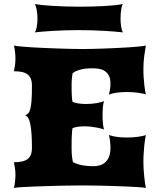

<svg xmlns="http://www.w3.org/2000/svg" viewBox="-20 -928 789 948"><path d="M48.8 0Q51.8 -12.2 54 -29.5Q56.2 -46.9 56.2 -65.4Q56.2 -82.5 53.7 -98.9Q51.3 -115.2 48.8 -127Q70.8 -127 87.4 -130.4Q104 -133.8 115.2 -141.8Q126.5 -149.9 132.1 -163.8Q137.7 -177.7 137.7 -198.7Q137.7 -239.7 135.5 -269Q133.3 -298.3 129.2 -317.4Q125 -336.4 118.7 -346.4Q112.3 -356.4 104 -358.9Q112.8 -361.8 119.1 -368.2Q125.5 -374.5 129.6 -389.9Q133.8 -405.3 135.7 -432.4Q137.7 -459.5 137.7 -504.4Q137.7 -525.4 132.1 -539.3Q126.5 -553.2 115.2 -561.3Q104 -569.3 87.4 -572.8Q70.8 -576.2 48.8 -576.2Q51.3 -587.9 53.7 -604.2Q56.2 -620.6 56.2 -637.7Q56.2 -656.2 54 -673.6Q51.8 -690.9 48.8 -703.1Q58.6 -700.7 82.5 -698.5Q106.4 -696.3 138.2 -694.3Q169.9 -692.4 206.1 -690.9Q242.2 -689.5 276.6 -688.2Q311 -687 340.1 -686.5Q369.1 -686 386.7 -686Q404.3 -686 431.6 -686.5Q459 -687 490.5 -688.2Q522 -689.5 554.9 -690.9Q587.9 -692.4 616.9 -694.3Q646 -696.3 668.2 -698.5Q690.4 -700.7 700.2 -703.1Q696.3 -682.6 692.1 -651.1Q688 -619.6 688 -584.5Q688 -564 689.5 -544.2Q690.9 -524.4 692.6 -508.1Q694.3 -491.7 696.5 -479.5Q698.7 -467.3 700.2 -461.4Q692.9 -464.4 681.9 -466.6Q670.9 -468.8 658.2 -470.5Q645.5 -472.2 631.8 -472.9Q618.2 -473.6 605.5 -473.6Q583 -473.6 560.5 -470.9Q538.1 -468.3 517.6 -461.4Q521 -471.7 523.2 -486.3Q525.4 -501 525.4 -516.1Q525.4 -541 516.8 -555.9Q508.3 -570.8 495.1 -578.6Q481.9 -586.4 466.3 -588.6Q450.7 -590.8 436.5 -590.8Q425.3 -590.8 412.8 -590.1Q400.4 -589.4 387.5 -586.7Q374.5 -584 361.8 -579.3Q349.1 -574.7 338.4 -566.9Q336.4 -555.7 335 -541Q333.5 -526.4 333.5 -504.4Q333.5 -471.7 334.7 -453.4Q335.9 -435.1 337.9 -425.3Q351.1 -419.4 368.7 -417Q386.2 -414.6 404.8 -414.6Q432.6 -414.6 457.5 -418.9Q482.4 -423.3 493.7 -429.2Q489.7 -418.5 488 -399.4Q486.3 -380.4 486.3 -359.4Q486.3 -347.7 486.8 -336.2Q487.3 -324.7 488.5 -315.2Q489.7 -305.7 491 -298.6Q492.2 -291.5 493.7 -288.1Q489.3 -290.5 479.5 -293.2Q469.7 -295.9 456.8 -298.3Q443.8 -300.8 428.5 -302.5Q413.1 -304.2 397 -304.2Q380.4 -304.2 365.2 -302.2Q350.1 -300.3 337.9 -294.9Q336.9 -289.1 336.2 -281.5Q335.4 -273.9 334.7 -262.5Q334 -251 333.7 -235.4Q333.5 -219.7 333.5 -198.7Q333.5 -172.4 335.4 -156Q337.4 -139.6 339.8 -127.9Q351.6 -121.6 364.7 -117.4Q377.9 -113.3 391.4 -111.1Q404.8 -108.9 417.5 -108.2Q430.2 -107.4 441.4 -107.4Q455.6 -107.4 470.5 -111.1Q485.4 -114.7 497.6 -124.8Q509.8 -134.8 517.6 -152.6Q525.4 -170.4 525.4 -198.2Q525.4 -215.8 523.2 -232.9Q521 -250 517.6 -261.2Q538.1 -254.4 560.5 -251.7Q583 -249 605.5 -249Q618.2 -249 631.8 -249.8Q645.5 -250.5 658.2 -252.2Q670.9 -253.9 681.9 -256.1Q692.9 -258.3 700.2 -261.2Q698.7 -254.9 696.5 -241.7Q694.3 -228.5 692.6 -210.7Q690.9 -192.9 689.5 -171.6Q688 -150.4 688 -128.4Q688 -109.4 689.2 -91.1Q690.4 -72.8 692.1 -56.2Q693.8 -39.6 696 -25.1Q698.2 -10.7 700.2 0Q690.4 -2 668.2 -3.7Q646 -5.4 616.9 -6.6Q587.9 -7.8 554.9 -9Q522 -10.3 490.5 -11Q459 -11.7 431.6 -12Q404.3 -12.2 386.7 -12.2Q369.1 -12.2 340.1 -12Q311 -11.7 276.6 -11Q242.2 -10.3 206.1 -9Q169.9 -7.8 138.2 -6.6Q106.4 -5.4 82.5 -3.7Q58.6 -2 48.8 0ZM152.3 -768.1Q157.7 -776.4 161.4 -794.2Q165 -812 165 -835.9Q165 -859.4 161.1 -879.6Q157.2 -899.9 151.9 -908.2Q167.5 -905.3 191.4 -902.8Q215.3 -900.4 244.1 -898.7Q272.9 -897 305.4 -896Q337.9 -895 371.1 -895Q403.3 -895 435.3 -895.8Q467.3 -896.5 495.8 -898.2Q524.4 -899.9 547.9 -902.3Q571.3 -904.8 586.4 -908.2Q581.1 -899.4 578.1 -879.4Q575.2 -859.4 575.2 -835.9Q575.2 -792 586.4 -768.1Q571.3 -770 547.9 -772Q524.4 -773.9 495.6 -775.6Q466.8 -777.3 434.3 -778.3Q401.9 -779.3 368.7 -779.3Q335.4 -779.3 303.2 -778.3Q271 -777.3 242.4 -775.6Q213.9 -773.9 190.7 -772Q167.5 -770 152.3 -768.1Z"/></svg>

Font: Arbutus
Style: Regular
Weight: 400
Designer: Karolina Lach
Foundry: Sorkin Type Co.
Version: Version 1.002